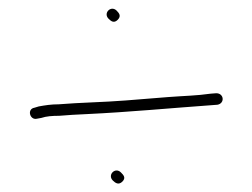

<svg xmlns="http://www.w3.org/2000/svg" viewBox="-20 -549 593 451"><path d="M245 -125C251.4 -118.6 259 -114 267.5 -122.5C276.3 -131.3 270.3 -137.7 264 -144C250.7 -157.3 231.7 -138.3 245 -125ZM235 -505C241.1 -498.9 247.8 -493.8 256.5 -502.5C265.2 -511.2 260.1 -517.9 254 -524C240.7 -537.3 221.7 -518.3 235 -505ZM66 -270 77 -272C88.9 -276 102.9 -277 119 -277C140.1 -278.8 159 -279.9 184 -281C283.1 -285.7 382.8 -295.2 478 -302L491 -303C508.7 -306.5 506.2 -330 488 -330L475 -329C440.7 -324.1 413.8 -324 375 -321L275 -313C223.9 -308.9 167.2 -308.1 118 -304C99.8 -304 85.5 -301.6 71 -299L61 -296C42.8 -293 50 -266.8 66 -270Z"/></svg>

Font: Take Off
Style: Regular, Eh
Weight: 400
Foundry: Cannot Into Space Fonts
Version: Version 0.89